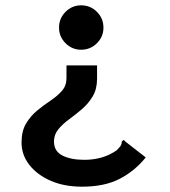

<svg xmlns="http://www.w3.org/2000/svg" viewBox="-20 -587 640 722"><path d="M285 -567Q320 -567 344.5 -542.5Q369 -518 369 -483Q369 -449 344.5 -424.5Q320 -400 285 -400Q251 -400 226.5 -424.5Q202 -449 202 -483Q202 -518 226.5 -542.5Q251 -567 285 -567ZM345 -291Q345 -252 328.5 -224.5Q312 -197 288 -176.5Q264 -156 240 -138.5Q216 -121 199.5 -101Q183 -81 183 -55Q183 -18 215 -2Q247 14 297 14Q368 14 419 -22Q431 -34 434.5 -40Q438 -46 438 -55L445 -61L451 -55L528 5Q487 56 430 85.5Q373 115 289 115Q221 115 170 92.5Q119 70 90 32.5Q61 -5 61 -51Q61 -94 78 -122.5Q95 -151 120 -171.5Q145 -192 170.5 -209Q196 -226 213 -245.5Q230 -265 230 -293V-341H345Z"/></svg>

Font: Inconsolata Expanded ExtraBold
Style: Regular
Weight: 800
Width: 7
Monospace: yes
Designer: Raph Levien, Cyreal, Brenton Simpson
Foundry: Raph Levien, Cyreal, Google
Version: Version 3.001; ttfautohint (v1.8.2.53-6de2)